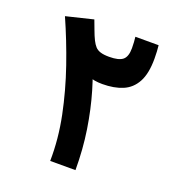

<svg xmlns="http://www.w3.org/2000/svg" viewBox="-128 -809 843 913"><g transform="rotate(20 293.0 -352.0)"><path d="M227.1 0Q229 -110.8 205.6 -225.6Q182.1 -340.3 143.1 -453.4Q104 -566.4 57.6 -670.9L194.3 -704.1Q206.1 -673.3 211.9 -657.2Q217.8 -641.1 221.9 -631.6Q226.1 -622.1 231.4 -610.8Q240.2 -593.3 250.2 -582.3Q260.3 -571.3 276.9 -566.2Q293.5 -561 320.8 -561Q369.6 -561 389.4 -577.4Q409.2 -593.8 409.2 -636.7Q409.2 -656.2 408.2 -667.2Q407.2 -678.2 405.8 -693.4H523.4Q524.9 -679.7 525.9 -662.8Q526.9 -646 526.9 -626Q526.9 -550.8 503.4 -507.6Q480 -464.4 437 -446.3Q394 -428.2 334.5 -428.2Q291.5 -428.2 264.6 -440.4Q237.8 -452.6 222.7 -471.7Q207.5 -490.7 198.7 -511.2L244.6 -535.6Q275.4 -466.8 300.3 -382.3Q325.2 -297.9 340.1 -201.7Q355 -105.5 355 0Z"/></g></svg>

Font: Cascadia Code
Style: Regular
Weight: 400
Monospace: yes
Designer: Aaron Bell
Foundry: Saja Typeworks
Version: Version 2106.017